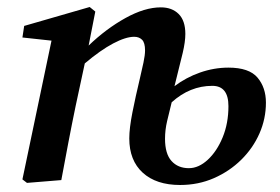

<svg xmlns="http://www.w3.org/2000/svg" viewBox="-20 -514 800 548"><path d="M57 8 44 -2 127 -398 44 -407 49 -440 236 -494 252 -481 233 -384Q283 -432 338 -462.5Q393 -493 439 -493Q471 -493 490 -474Q509 -455 509 -417Q509 -395 501.5 -363Q494 -331 478 -268Q511 -293 551 -307Q591 -321 632 -321Q691 -321 715 -292.5Q739 -264 739 -221Q739 -175 720.5 -133Q702 -91 668.5 -58Q635 -25 590.5 -5.5Q546 14 494 14Q426 14 387.5 -21Q349 -56 349 -119Q349 -148 358 -193.5Q367 -239 379 -289Q385 -314 389.5 -335.5Q394 -357 394 -370Q394 -392 385.5 -400.5Q377 -409 363 -409Q339 -409 303 -390Q267 -371 222 -333L196 -212Q185 -159 175 -106.5Q165 -54 155 0ZM451 -118Q451 -75 469.5 -54.5Q488 -34 519 -34Q547 -34 573 -58Q599 -82 615.5 -122Q632 -162 632 -211Q632 -269 586 -269Q522 -269 470 -222Q463 -194 457 -168.5Q451 -143 451 -118Z"/></svg>

Font: Source Serif 4 Semibold
Style: Italic
Weight: 600
Italic angle: -12°
Designer: Frank Grießhammer
Foundry: Adobe
Version: Version 4.005;hotconv 1.1.0;makeotfexe 2.6.0